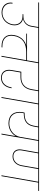

<svg xmlns="http://www.w3.org/2000/svg" viewBox="1475 -2255 789 3779"><g transform="rotate(90 1869.5 -365.5)"><path d="M225 -2C358 -2 453 -93 475 -216C492 -317 448 -407 348 -424L349 -425C424 -436 489 -498 504 -582L530 -731H513L488 -585C474 -506 412 -431 295 -431H261L258 -415H292C439 -415 474 -306 458 -216C437 -101 347 -18 228 -18C109 -18 31 -105 51 -217H34C13 -97 93 -2 225 -2ZM681 -724 684 -740H30L27 -724Z M911 -2 914 -18H890C741 -18 663 -99 687 -243C716 -421 840 -487 1003 -487H1172L1174 -503H643L641 -488H917L947 -495C828 -497 699 -421 670 -246C644 -90 733 -2 887 -2ZM1096 0 1225 -731H1208L1079 0ZM1385 -724 1388 -740H614L611 -724Z M1512 9C1622 9 1695 -68 1715 -188C1715 -191 1716 -195 1717 -199H1700L1698 -188C1679 -79 1612 -7 1512 -7C1402 -7 1355 -89 1377 -204L1408 -383L1397 -374H1499C1629 -374 1725 -440 1752 -591L1776 -730H1759L1735 -591C1710 -452 1622 -390 1502 -390H1392L1360 -205C1335 -78 1392 9 1512 9ZM1925 -724 1928 -740H1319L1316 -724Z M1907 0 2034 -724H2196L2199 -740H1858L1855 -724H2017L1890 0Z M2405 -138C2547 -138 2638 -226 2667 -299L2675 -370C2653 -239 2534 -154 2409 -154C2256 -154 2174 -253 2205 -420C2206 -425 2208 -436 2211 -448L2200 -439H2212C2340 -439 2443 -480 2471 -635L2488 -733H2471L2454 -635C2427 -486 2324 -455 2215 -455H2197C2194 -445 2191 -431 2189 -420C2158 -249 2244 -138 2405 -138ZM2627 0 2755 -730H2738L2610 0ZM2916 -724 2919 -740H2129L2126 -724Z M3059 -218C3161 -218 3231 -293 3250 -399L3309 -733H3292L3233 -398C3216 -302 3150 -234 3058 -234C2968 -234 2924 -302 2941 -398L3000 -733H2983L2924 -399C2904 -293 2957 -218 3059 -218ZM3447 0 3576 -733H3559L3430 0ZM3736 -724 3739 -740H2849L2846 -724Z"/></g></svg>

Font: Poppins Devanagari Thin
Style: Italic
Weight: 100
Italic angle: -10°
Designer: Ninad Kale (Devanagari), Jonny Pinhorn (Latin)
Foundry: Indian Type Foundry
Version: 4.005